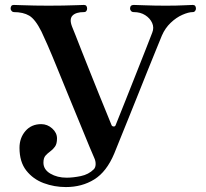

<svg xmlns="http://www.w3.org/2000/svg" viewBox="-20 -746 834 778"><path d="M247 12Q200 12 157 -4Q114 -20 86.5 -55Q59 -90 59 -147Q59 -187 83 -215Q107 -243 147 -243Q172 -243 191.5 -225.5Q211 -208 211 -185Q211 -163 202.5 -151.5Q194 -140 183.5 -132.5Q173 -125 164.5 -115.5Q156 -106 156 -87Q156 -59 184 -42.5Q212 -26 250 -26Q276 -26 307.5 -32.5Q339 -39 360 -60Q367 -67 367.5 -80Q368 -93 362 -106Q358 -114 343 -150.5Q328 -187 306 -240.5Q284 -294 259.5 -353.5Q235 -413 212.5 -468.5Q190 -524 172.5 -564Q155 -604 148 -618Q123 -668 98.5 -682.5Q74 -697 36 -697Q31 -697 27 -701.5Q23 -706 23 -711Q23 -726 36 -726Q43 -726 67 -725Q91 -724 121 -723.5Q151 -723 176 -723Q205 -723 236 -723.5Q267 -724 291 -725Q315 -726 320 -726Q333 -726 333 -711Q333 -706 330 -701.5Q327 -697 320 -697Q288 -697 274 -683Q260 -669 272 -638Q275 -632 285.5 -604.5Q296 -577 312 -537Q328 -497 346 -451.5Q364 -406 381.5 -363Q399 -320 412.5 -287Q426 -254 432 -239Q434 -234 440.5 -233.5Q447 -233 449 -240Q466 -282 488 -337.5Q510 -393 532 -448.5Q554 -504 571.5 -548.5Q589 -593 597 -614Q605 -634 596.5 -653Q588 -672 568.5 -684.5Q549 -697 522 -697Q515 -697 511 -701.5Q507 -706 507 -711Q507 -726 522 -726Q531 -726 568.5 -724.5Q606 -723 652 -723Q697 -723 724 -724.5Q751 -726 761 -726Q774 -726 774 -711Q774 -706 770.5 -701.5Q767 -697 761 -697Q744 -697 719 -686Q694 -675 671.5 -653.5Q649 -632 636 -602Q628 -582 612.5 -544.5Q597 -507 578 -459.5Q559 -412 539 -362Q519 -312 500 -265Q481 -218 466 -181Q451 -144 443 -124Q412 -50 362 -19Q312 12 247 12Z"/></svg>

Font: Zen Antique Soft
Style: Regular
Weight: 400
Designer: Yoshimichi Ohira
Foundry: Positype
Version: Version 1.001